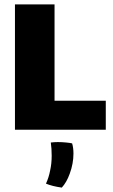

<svg xmlns="http://www.w3.org/2000/svg" viewBox="-20 -590 516 873"><path d="M48 -570H228V-132H461V0H48ZM243 56Q262 56 281.5 58Q301 60 308 62Q314 82 314 108Q314 154 297 200Q283 239 261 263Q218 257 189 245Q202 217 208 185Q215 154 215 118Q215 85 211 58Q227 56 243 56Z"/></svg>

Font: Lalezar
Style: Regular
Weight: 400
Designer: Borna Izadpanah
Foundry: Borna Izadpanah
Version: Version 1.003